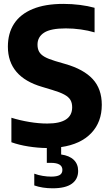

<svg xmlns="http://www.w3.org/2000/svg" viewBox="-20 -770 578 1011"><path d="M302 4.5V43.5Q345.5 49.5 368.5 71.8Q391.5 94 391.5 130Q391.5 173.5 358.2 197.5Q325 221.5 257 221.5Q204 221.5 160.5 206.5V144.5Q182 152.5 205.2 156.2Q228.5 160 249.5 160Q279.5 160 294 151.8Q308.5 143.5 308.5 124.5Q308.5 87.5 248 87.5H226.5V9.5Q179 9 129.8 1.2Q80.5 -6.5 40 -21V-150Q85 -136 134.5 -127.8Q184 -119.5 229 -119.5Q360 -119.5 360 -205Q360 -228.5 350.5 -244.2Q341 -260 318.2 -272.2Q295.5 -284.5 255 -296.5L202 -312.5Q21.5 -365 21.5 -524.5Q21.5 -595 54.2 -645.2Q87 -695.5 152.2 -722.5Q217.5 -749.5 313.5 -749.5Q359 -749.5 401.5 -744Q444 -738.5 478 -729V-599.5Q444.5 -609.5 405.2 -615Q366 -620.5 326.5 -620.5Q247 -620.5 212.2 -598Q177.5 -575.5 177.5 -535Q177.5 -513 186 -497.8Q194.5 -482.5 214.5 -471Q234.5 -459.5 271 -448.5L324 -433Q420 -405.5 468 -353.8Q516 -302 516 -218Q516 -127 460.2 -68.8Q404.5 -10.5 302 4.5Z"/></svg>

Font: Encode Sans Semi Condensed
Style: Bold
Weight: 700
Width: 4
Designer: Multiple Designers
Foundry: Impallari Type
Version: Version 2.000